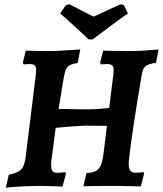

<svg xmlns="http://www.w3.org/2000/svg" viewBox="-20 -884 774 913"><path d="M7.7 8.8 21.9 -53.1Q52.8 -59.6 69.3 -69.3Q85.7 -78.9 93.2 -99Q100.8 -119.2 104.3 -156L150.1 -526.7Q154.1 -558.8 148.4 -569.1Q142.6 -579.3 121.5 -579.3Q116.5 -579.3 107.9 -578.8Q99.3 -578.3 92.7 -577.8L88.4 -585.7L102.7 -643.2Q128.6 -642.6 162.7 -641.8Q196.9 -641 217.7 -641Q237.4 -641 275.1 -643.3Q312.9 -645.6 361.8 -648.7L349.3 -584.5Q324.9 -580.5 312 -573.9Q299.2 -567.3 293.1 -553.2Q287.1 -539 282.4 -510.5L248.5 -303.8L230.4 -165.3Q227.8 -145.5 224.8 -124.4Q221.9 -103.4 223.6 -90.4Q224.7 -74.1 231.3 -68.2Q237.9 -62.3 254.1 -62.3Q263.3 -62.3 273.5 -63.3Q283.8 -64.3 290 -65.3Q290.9 -63.8 292 -61.9Q293.2 -60 293.7 -58.6L277.4 3.5Q265.7 2.5 243.9 1.7Q222 1 199.3 0.5Q176.5 0 162 0Q138.9 0 108.7 1.3Q78.5 2.6 51.2 4.5Q24 6.3 7.7 8.8ZM226.9 -274.3 244.2 -366.4Q279.2 -365.9 314 -365.2Q348.9 -364.5 383.4 -364Q417.5 -364 445.5 -365.8Q473.4 -367.7 515 -372.4L501.7 -285.4L382.9 -286.4Q374.2 -286.4 348.8 -284.7Q323.3 -282.9 290.8 -280.4Q258.3 -277.9 226.9 -274.3ZM649.6 2.5Q630 2 598.3 1.2Q566.6 0.5 530.6 0H491.5Q474.4 0 452 0.3Q429.5 0.5 408.8 1Q388.1 1.5 376.4 1.5L391.6 -61.3Q419 -62.3 434.9 -70.3Q450.7 -78.4 459.5 -98.4Q468.2 -118.5 472.3 -154.9L518.6 -526.7Q522.6 -557.8 516.9 -568.6Q511.2 -579.3 490.1 -579.3Q484.1 -579.3 475.5 -578.8Q466.9 -578.3 460.2 -577.8L456 -585.7L470.8 -643.2Q470.8 -643.2 481.8 -642.9Q492.8 -642.6 509.8 -642.3Q526.8 -642.1 545.6 -641.8Q564.5 -641.5 580.2 -641.2Q596 -641 604 -641Q632.4 -641.4 667.8 -643.7Q703.3 -646.1 734 -648.7L721.9 -585.4Q685.4 -580 672.3 -569.4Q659.2 -558.8 654.2 -529.8Q643.8 -470 634.6 -412.5Q625.4 -355.1 617.6 -303.8Q609.8 -252.6 604.1 -211.4Q598.4 -170.2 595.2 -142.8Q592 -115.5 592 -106.1Q592 -82.1 599.8 -72.3Q607.6 -62.6 625.8 -62.6Q634.5 -62.6 644.5 -63.6Q654.6 -64.6 662.1 -65.6Q663 -63.7 664.2 -62.3Q665.4 -60.9 665.3 -59ZM588.4 -820Q576.2 -811.8 555.6 -797Q534.9 -782.2 511.8 -765Q488.7 -747.8 468 -732.2Q447.4 -716.5 434.2 -706.7Q421 -696.8 421 -696.8H401.7Q401.7 -696.8 391 -706.7Q380.4 -716.5 363.5 -732.2Q346.6 -747.8 328 -765Q309.3 -782.2 292.6 -797Q275.8 -811.8 265.9 -820L293.6 -860L309.9 -863.7Q316.7 -860.5 333.7 -851.6Q350.6 -842.8 369.9 -833Q389.1 -823.2 404.7 -815Q420.3 -806.8 424.8 -805Q428.9 -806.3 441.1 -811.9Q453.4 -817.5 469.9 -825.3Q486.5 -833 503.4 -840.9Q520.3 -848.9 533.9 -854.9Q547.5 -861 553.9 -863.7L568.7 -860Z"/></svg>

Font: Alegreya
Style: Italic
Weight: 400
Italic angle: -7°
Designer: Juan Pablo del Peral
Foundry: Huerta Tipografica
Version: Version 2.009